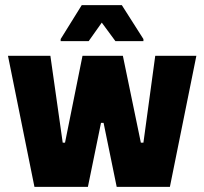

<svg xmlns="http://www.w3.org/2000/svg" viewBox="-20 -727 795 747"><path d="M114 0 11 -510H176L224 -172H233L301 -510H458L528 -172H538L584 -510H744L641 0H434L383 -249H373L322 0ZM216 -567V-575L298 -707H454L538 -575V-567H429L376 -639L325 -567Z"/></svg>

Font: Saira SemiCondensed ExtraBold
Style: Regular
Weight: 800
Width: 4
Designer: Hector Gatti with collaboration of the Omnibus-Type team
Foundry: Omnibus-Type
Version: Version 1.101